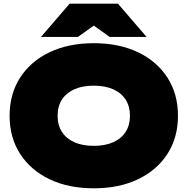

<svg xmlns="http://www.w3.org/2000/svg" viewBox="-20 -1002 1016 1040"><path d="M488 18Q351 18 248.5 -31Q146 -80 89 -168.5Q32 -257 32 -375Q32 -493 89 -581.5Q146 -670 248.5 -719Q351 -768 488 -768Q625 -768 727.5 -719Q830 -670 887 -581.5Q944 -493 944 -375Q944 -257 887 -168.5Q830 -80 727.5 -31Q625 18 488 18ZM488 -212Q549 -212 593 -231.5Q637 -251 660.5 -287.5Q684 -324 684 -375Q684 -426 660.5 -462.5Q637 -499 593 -518.5Q549 -538 488 -538Q427 -538 383 -518.5Q339 -499 315.5 -462.5Q292 -426 292 -375Q292 -324 315.5 -287.5Q339 -251 383 -231.5Q427 -212 488 -212ZM357 -982H619L774 -802H574L428 -906H548L402 -802H202Z"/></svg>

Font: Unbounded Black
Style: Regular
Weight: 900
Designer: Luke Prowse, Jean-Baptiste Morizot, Fátima Lázaro, Florian Runge
Foundry: NaN
Version: Version 1.701;gftools[0.9.28.dev5+ged2979d]